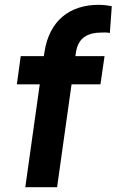

<svg xmlns="http://www.w3.org/2000/svg" viewBox="-20 -777 484 797"><path d="M217 0 277 -427H397L414 -544H293L295 -558C304 -621 344 -642 405 -642C412 -642 423 -643 436 -640L444 -751C431 -754 410 -757 390 -757C268 -757 185 -690 165 -563L162 -544H66L50 -427H145L85 0Z"/></svg>

Font: Plus Jakarta Sans
Style: Bold Italic
Weight: 700
Italic angle: -8°
Designer: Gumpita Rahayu
Foundry: Tokotype
Version: Version 2.071;gftools[0.9.30]